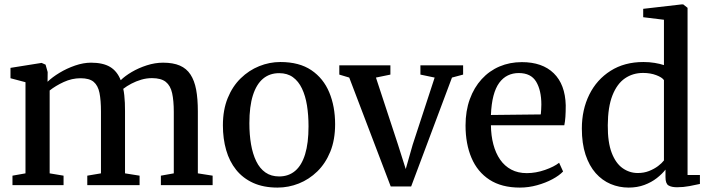

<svg xmlns="http://www.w3.org/2000/svg" viewBox="-20 -839 3212 870"><path d="M36.5 0V-43L95.5 -53.5V-466.5L27.5 -484.5V-531.5L168.5 -554L186.5 -546L196 -512.5L195.5 -468.5Q216.5 -489 249.5 -509Q282.5 -529 320.2 -542Q358 -555 392.5 -555Q446.5 -555 478.8 -535.8Q511 -516.5 527 -475.5Q546 -494.5 577 -512.8Q608 -531 645.2 -543Q682.5 -555 719 -555Q764.5 -555 795 -541.8Q825.5 -528.5 843.2 -501.2Q861 -474 868.8 -432.8Q876.5 -391.5 876.5 -334.5V-53.5L943.5 -43V0H709V-43L767.5 -53.5V-331.5Q767.5 -382.5 760 -416.8Q752.5 -451 731.2 -468Q710 -485 668.5 -485Q644 -485 620.2 -478Q596.5 -471 575.5 -460Q554.5 -449 538.5 -436.5Q541.5 -423.5 543.2 -407.2Q545 -391 545.8 -372.8Q546.5 -354.5 546.5 -335V-53.5L612.5 -43V0H375.5V-43L437.5 -53.5V-333.5Q437.5 -384.5 430.8 -418Q424 -451.5 404.5 -468Q385 -484.5 345 -484.5Q306 -484.5 269 -467.5Q232 -450.5 205 -429V-53.5L268 -43V0Z M990 -271Q990 -341 1011.8 -394.5Q1033.5 -448 1070.8 -484.2Q1108 -520.5 1154.5 -539.2Q1201 -558 1250.5 -558Q1336 -558 1390.8 -521Q1445.5 -484 1472 -420.2Q1498.5 -356.5 1498.5 -276Q1498.5 -205.5 1476.8 -152Q1455 -98.5 1417.8 -62.2Q1380.5 -26 1334 -7.5Q1287.5 11 1237.5 11Q1174 11 1127.2 -10.2Q1080.5 -31.5 1050 -69.5Q1019.5 -107.5 1004.8 -159Q990 -210.5 990 -271ZM1245 -39.5Q1287.5 -39.5 1317.2 -64.5Q1347 -89.5 1362.5 -140Q1378 -190.5 1378 -266.5Q1378 -317.5 1371 -361.2Q1364 -405 1348.2 -438Q1332.5 -471 1307.2 -489.2Q1282 -507.5 1245 -507.5Q1202 -507.5 1172 -482.5Q1142 -457.5 1126 -407.2Q1110 -357 1110 -280.5Q1110 -229 1117.5 -185.2Q1125 -141.5 1141 -108.5Q1157 -75.5 1182.8 -57.5Q1208.5 -39.5 1245 -39.5Z M1750.5 6 1562.5 -487.5 1517.5 -501V-543H1749V-501L1683.5 -487.5L1782.5 -186.5L1818.5 -73L1850 -183.5L1949.5 -487.5L1885 -501V-543H2078.5V-501L2028 -487.5L1843 6Z M2335.5 11Q2253 11 2198.2 -24.5Q2143.5 -60 2116.5 -123.5Q2089.5 -187 2089.5 -270.5Q2089.5 -336.5 2108.8 -389.5Q2128 -442.5 2162.5 -480.2Q2197 -518 2243.5 -537.8Q2290 -557.5 2344.5 -557.5Q2437.5 -557.5 2489.2 -507Q2541 -456.5 2543.5 -362Q2543.5 -331.5 2542 -309.8Q2540.5 -288 2537 -271.5H2204.5Q2205 -224.5 2215.5 -184.8Q2226 -145 2246.2 -115.8Q2266.5 -86.5 2296.8 -70.5Q2327 -54.5 2367 -54.5Q2408 -54.5 2449.5 -69Q2491 -83.5 2513.5 -101.5L2531.5 -62Q2514 -43.5 2483.2 -27Q2452.5 -10.5 2414 0.2Q2375.5 11 2335.5 11ZM2204.5 -318 2430.5 -320.5Q2431.5 -330.5 2432.2 -342.8Q2433 -355 2433 -365Q2433 -429.5 2409.5 -468.8Q2386 -508 2330.5 -508Q2303.5 -508 2281.2 -497.2Q2259 -486.5 2242.2 -463.8Q2225.5 -441 2216 -404.8Q2206.5 -368.5 2204.5 -318Z M2828.5 11Q2785.5 11 2747 -5.2Q2708.5 -21.5 2679.2 -54.5Q2650 -87.5 2633.2 -138Q2616.5 -188.5 2616.5 -256.5Q2616.5 -342 2650.2 -410.2Q2684 -478.5 2746.8 -518.2Q2809.5 -558 2895.5 -558Q2922.5 -558 2946.5 -554Q2970.5 -550 2988.5 -544V-749.5L2894.5 -761V-799L3068 -819H3076L3095.5 -803.5V-46H3151.5V-5.5Q3132 -1 3104.2 4.2Q3076.5 9.5 3048 9.5Q3022.5 9.5 3009 1.2Q2995.5 -7 2995.5 -36.5V-70.5Q2980.5 -51 2956.2 -32Q2932 -13 2899.8 -1Q2867.5 11 2828.5 11ZM2870 -55Q2898 -55 2921.2 -64.2Q2944.5 -73.5 2961.8 -86.5Q2979 -99.5 2988.5 -112V-476Q2980 -488.5 2953.5 -498.5Q2927 -508.5 2894 -508.5Q2847.5 -508.5 2811.8 -484Q2776 -459.5 2755.2 -407Q2734.5 -354.5 2734 -271.5Q2733.5 -194 2751.8 -146.5Q2770 -99 2801.2 -77Q2832.5 -55 2870 -55Z"/></svg>

Font: Merriweather 48pt Medium
Style: Regular
Weight: 500
Version: Version 2.100